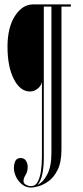

<svg xmlns="http://www.w3.org/2000/svg" viewBox="-20 -720 374 870"><path d="M122 130Q97.5 130 79.8 115.5Q62 101 52.5 80.8Q43 60.5 43 42.5Q43 22 49.8 9Q56.5 -4 73.5 -4Q89.5 -4 97.5 8.2Q105.5 20.5 105.5 36.5Q105.5 57.5 96 72.5Q86.5 87.5 86.5 101Q86.5 111 97.8 117.2Q109 123.5 121 123.5Q140 123.5 150.5 104.5Q161 85.5 165.5 55Q170 24.5 170 -10V-349Q166 -330 150 -317.8Q134 -305.5 116.5 -305.5H115.5Q71.5 -305.5 42.8 -361.5Q14 -417.5 14 -508Q14 -595.5 47.8 -647.8Q81.5 -700 130 -700H301V-690H258.5V-42.5Q258.5 15 241.2 49.5Q224 84 199.8 101.2Q175.5 118.5 153.5 124.2Q131.5 130 122 130ZM150 117.5Q175.5 106 194.2 70.2Q213 34.5 213 -27.5V-690H178.5V-3.5Q178.5 36.5 171.8 69Q165 101.5 150 117.5Z"/></svg>

Font: Imbue 100pt
Style: Regular
Weight: 400
Designer: Tyler Finck
Foundry: Etcetera Type Company
Version: Version 1.102; ttfautohint (v1.8.3)